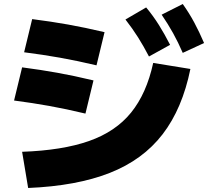

<svg xmlns="http://www.w3.org/2000/svg" viewBox="-20 -875 1040 955"><path d="M90 -120Q290 -127 422.5 -173.5Q555 -220 632 -315Q709 -410 742 -562L927 -532Q887 -335 789 -207.5Q691 -80 526 -15Q361 50 120 60ZM405 -310Q309 -333 225.5 -348Q142 -363 50 -375L90 -540Q182 -528 265.5 -513Q349 -498 445 -475ZM460 -550Q363 -573 278.5 -588Q194 -603 100 -615L140 -780Q234 -768 318.5 -753Q403 -738 500 -715ZM721 -594Q694 -646 666.5 -689.5Q639 -733 604 -778L707 -838Q742 -796 770.5 -750.5Q799 -705 826 -652ZM889 -612Q866 -665 841 -710Q816 -755 784 -802L889 -855Q921 -810 946 -763.5Q971 -717 995 -661Z"/></svg>

Font: M PLUS 1 Black
Style: Regular
Weight: 900
Designer: Coji Morishita
Foundry: UNDERFOREST DESIGN
Version: Version 1.001